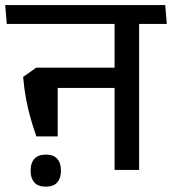

<svg xmlns="http://www.w3.org/2000/svg" viewBox="-41 -654 662 739"><path d="M494.5 -587.5H400V0H494.5ZM353.5 -562H601L595 -634.5H347.5ZM551 -562 545 -634.5H-21L-15 -562ZM438 -393.5H145.5V-315.5H438ZM99 -129H181V-393.5H98.5L48 -358Q52 -313 59 -275Q66 -237 76 -201.5Q86 -166 99 -129ZM135.5 64.5Q164.5 64.5 179 48.5Q193.5 32.5 193.5 5Q193.5 4.5 193.5 3Q193.5 1.5 193.5 1Q193.5 -27 179 -43Q164.5 -59 135.5 -59Q106 -59 91.5 -43Q77 -27 77 1Q77 1.5 77 3Q77 4.5 77 5Q77 32.5 91.5 48.5Q106 64.5 135.5 64.5Z"/></svg>

Font: Anek Devanagari Medium Medium
Style: Regular
Weight: 500
Version: Version 1.003